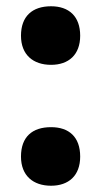

<svg xmlns="http://www.w3.org/2000/svg" viewBox="-20 -581 323 613"><path d="M47 -467C47 -406 86 -374 143 -374C199 -374 236 -406 236 -467C236 -529 200 -561 143 -561C83 -561 47 -529 47 -467ZM47 -81C47 -20 86 12 143 12C199 12 236 -20 236 -81C236 -144 200 -175 143 -175C83 -175 47 -144 47 -81Z"/></svg>

Font: Noto Sans Thai Looped Condensed Black
Style: Regular
Weight: 900
Width: 3
Designer: Sasikarn Vongin, Ben Mitchell
Foundry: The Fontpad Ltd
Version: Version 1.001